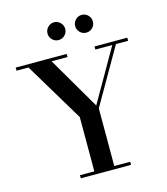

<svg xmlns="http://www.w3.org/2000/svg" viewBox="-135 -1059 1012 1163"><g transform="rotate(-15 370.5 -477.5)"><path d="M431.6 -899.1Q431.6 -922 447.9 -938.5Q464.2 -955 487.1 -955Q510 -955 526.3 -938.5Q542.6 -922 542.6 -899.1Q542.6 -876.2 526.3 -859.9Q510 -843.6 487.1 -843.6Q464.2 -843.6 447.9 -859.9Q431.6 -876.2 431.6 -899.1ZM258.1 -899.1Q258.1 -922 274.4 -938.5Q290.7 -955 313.6 -955Q336.5 -955 352.8 -938.5Q369.1 -922 369.1 -899.1Q369.1 -876.2 352.8 -859.9Q336.5 -843.6 313.6 -843.6Q290.7 -843.6 274.4 -859.9Q258.1 -876.2 258.1 -899.1ZM226 -19.5H316V-360L93.5 -730.5H18.5V-750H338.5V-730.5H238.5L430.5 -402L619 -730.5H513V-750H718.5V-730.5H642L441 -381V-19.5H541V0H226Z"/></g></svg>

Font: Bodoni* 11pt Medium
Style: Regular
Weight: 500
Version: Version 2.3